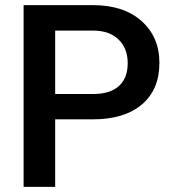

<svg xmlns="http://www.w3.org/2000/svg" viewBox="-20 -731 679 751"><path d="M195.8 -264.2V0H72.3V-710.9H344.2Q463.4 -710.9 533.4 -648.9Q603.5 -586.9 603.5 -484.9Q603.5 -380.4 534.9 -322.3Q466.3 -264.2 342.8 -264.2ZM195.8 -363.3H344.2Q410.2 -363.3 444.8 -394.3Q479.5 -425.3 479.5 -483.9Q479.5 -541.5 444.3 -575.9Q409.2 -610.4 347.7 -611.3H195.8Z"/></svg>

Font: Vazir Medium FD
Style: Medium-FD
Weight: 500
Designer: Saber Rastikerdar
Foundry: Saber Rastikerdar
Version: Version 30.0.0